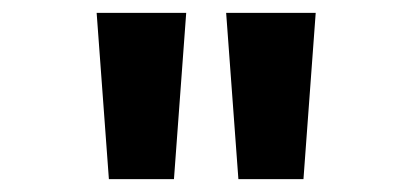

<svg xmlns="http://www.w3.org/2000/svg" viewBox="-20 -734 640 298"><path d="M350 -456 331 -714H470L451 -456ZM149 -456 130 -714H269L250 -456Z"/></svg>

Font: Noto Sans Mono
Style: Bold
Weight: 700
Designer: Monotype Design Team
Foundry: Monotype Imaging Inc.
Version: Version 2.014